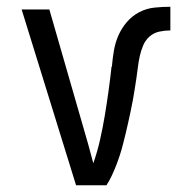

<svg xmlns="http://www.w3.org/2000/svg" viewBox="-20 -548 540 568"><path d="M205 0 44 -520H126L226 -173Q234 -146 241.5 -119Q249 -92 256 -65Q268 -99 276 -134.5Q284 -170 290 -206Q296 -242 301 -278Q306 -314 310 -351H311Q313 -375 317 -398.5Q321 -422 330.5 -443.5Q340 -465 355.5 -483Q371 -501 392 -512Q413 -523 437 -525.5Q461 -528 484 -528V-458Q468 -458 451.5 -454.5Q435 -451 422.5 -440Q410 -429 403.5 -413.5Q397 -398 393.5 -382Q390 -366 388 -349.5Q386 -333 383.5 -316.5Q381 -300 378.5 -284Q376 -268 373 -251.5Q370 -235 366.5 -219Q363 -203 359.5 -186.5Q356 -170 352 -154Q348 -138 344 -122Q340 -106 335 -90.5Q330 -75 324 -59.5Q318 -44 311 -29Q304 -14 295 0Z"/></svg>

Font: Iosevka
Style: Regular
Weight: 400
Monospace: yes
Designer: Belleve Invis
Foundry: Belleve Invis
Version: Version 33.2.3; ttfautohint (v1.8.4)